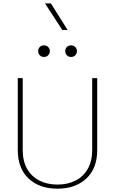

<svg xmlns="http://www.w3.org/2000/svg" viewBox="-20 -1113 682 1138"><path d="M380.9 -935.1 281.7 -1092.8H246.6L349.6 -935.1ZM206.1 -810.1Q206.1 -795.9 215.6 -785.6Q225.1 -775.4 240.2 -775.4Q255.9 -775.4 265.6 -785.6Q275.4 -795.9 275.4 -810.1Q275.4 -824.2 265.6 -834.2Q255.9 -844.2 240.2 -844.2Q225.1 -844.2 215.6 -834.2Q206.1 -824.2 206.1 -810.1ZM366.7 -810.1Q366.7 -795.9 376.2 -785.6Q385.7 -775.4 400.9 -775.4Q416.5 -775.4 426.3 -785.6Q436 -795.9 436 -810.1Q436 -824.2 426.3 -834.2Q416.5 -844.2 400.9 -844.2Q385.7 -844.2 376.2 -834.2Q366.7 -824.2 366.7 -810.1ZM526.4 -649.9V-223.6Q526.4 -158.2 500.5 -112.5Q474.6 -66.9 428.2 -43Q381.8 -19 320.3 -19Q259.3 -19 212.9 -43Q166.5 -66.9 140.6 -112.5Q114.7 -158.2 114.7 -223.6V-649.9H85.4V-223.6Q85.4 -114.7 149.7 -54.7Q213.9 5.4 320.3 5.4Q426.8 5.4 491.5 -54.7Q556.2 -114.7 556.2 -223.6V-649.9Z"/></svg>

Font: Estedad VF
Style: Regular
Weight: 100
Designer: Amin Abedi
Version: Version 7.3